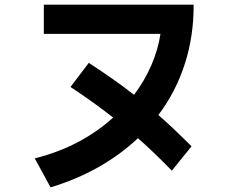

<svg xmlns="http://www.w3.org/2000/svg" viewBox="-20 -775 1040 828"><path d="M815 -755Q816 -622 777.5 -501Q739 -380 663 -279Q726 -224 806 -144L721 -39Q638 -124 575 -179Q420 -34 198 33L130 -92Q327 -141 468 -268Q384 -334 284 -400L363 -504Q481 -427 558 -366Q604 -427 633 -494.5Q662 -562 672 -629H169V-755Z"/></svg>

Font: IBM Plex Sans JP
Style: Bold
Weight: 700
Designer: Mike Abbink; Paul van der Laan; Pieter van Rosmalen; Wujin Sim; Yejin Wi; Jinhee Kim; Boomi Park; Yona Kim; Kichan Ma
Foundry: Sandoll Inc.
Version: Version 1.001